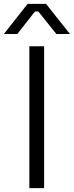

<svg xmlns="http://www.w3.org/2000/svg" viewBox="-35 -968 380 988"><path d="M116 -730H192V0H116ZM107 -948H202L325 -793H255L162 -909H145L54 -793H-15Z"/></svg>

Font: Sora-SIA Light
Style: Regular
Weight: 300
Designer: Jonathan Barnbrook, Julián Moncada
Foundry: Barnbrook Fonts
Version: Version 2.000